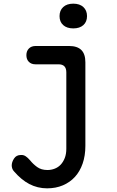

<svg xmlns="http://www.w3.org/2000/svg" viewBox="-20 -781 640 1048"><path d="M342 -386Q342 -408 331.5 -419Q321 -430 299 -430H173Q151 -430 137.5 -443.5Q124 -457 124 -480Q124 -502 137.5 -516Q151 -530 175 -530H357Q402 -530 424 -508Q446 -486 446 -441V15Q446 69 431 112Q416 155 389 184.5Q362 214 323.5 230.5Q285 247 237 247Q211 247 186.5 241Q162 235 140 223.5Q118 212 97 194.5Q76 177 57 155Q50 148 47 139Q44 130 44 122Q44 104 56.5 84.5Q69 65 94 65Q109 64 121 72.5Q133 81 145 95Q160 114 182.5 130.5Q205 147 239 147Q260 147 279 139.5Q298 132 311.5 117.5Q325 103 333.5 81.5Q342 60 342 31ZM380 -626Q345 -626 325 -644Q305 -662 305 -693Q305 -724 325 -742.5Q345 -761 380 -761Q415 -761 435 -742.5Q455 -724 455 -693Q455 -662 435 -644Q415 -626 380 -626Z"/></svg>

Font: Maple Mono Medium
Style: Regular
Weight: 500
Monospace: yes
Designer: subframe7536
Version: Version 7.000